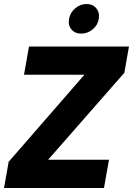

<svg xmlns="http://www.w3.org/2000/svg" viewBox="-21 -933 660 953"><path d="M619.1 -702.1 596.2 -571.8 217.8 -140.1H520L495.1 0H-1L22 -129.9L397.9 -562H98.1L123 -702.1ZM381.8 -766.1Q351.1 -766.1 333.5 -787.1Q315.9 -808.1 321.8 -838.9Q326.7 -870.1 352.1 -891.6Q377.4 -913.1 408.2 -913.1Q439.5 -913.1 457 -891.8Q474.6 -870.6 469.2 -838.9Q464.4 -808.1 439 -787.1Q413.6 -766.1 381.8 -766.1Z"/></svg>

Font: Poppins
Style: Bold Italic
Weight: 700
Italic angle: -10°
Designer: Ninad Kale (Devanagari), Jonny Pinhorn (Latin)
Foundry: Indian Type Foundry
Version: Version 3.200;PS 1.000;hotconv 16.6.54;makeotf.lib2.5.65590